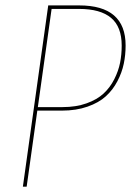

<svg xmlns="http://www.w3.org/2000/svg" viewBox="-20 -701 499 721"><path d="M277.3 -680.7Q451.7 -680.7 451.7 -530.3Q451.7 -494.6 444.8 -461.7Q438 -428.7 420.9 -396Q403.8 -363.3 377.4 -339.4Q351.1 -315.4 308.6 -300.5Q266.1 -285.6 212.4 -285.6H120.1L80.1 0H65.9L161.1 -680.7ZM214.8 -298.8Q265.6 -298.8 305.2 -313Q344.7 -327.1 369.1 -349.9Q393.6 -372.6 409.2 -403.6Q424.8 -434.6 430.9 -465.3Q437 -496.1 437 -529.8Q437 -600.6 397 -634Q356.9 -667.5 276.9 -667.5H173.8L122.1 -298.8Z"/></svg>

Font: Fira Sans Compressed Hair
Style: Italic
Weight: 100
Width: 3
Italic angle: -8°
Designer: Carrois Corporate & Edenspiekermann AG
Foundry: Carrois Corporate GbR & Edenspiekermann AG
Version: Version 4.203;PS 004.203;hotconv 1.0.88;makeotf.lib2.5.64775